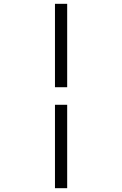

<svg xmlns="http://www.w3.org/2000/svg" viewBox="-20 -843 640 1006"><path d="M268 -386V-823H332V-386ZM268 143V-294H332V143Z"/></svg>

Font: Iosevka Curly Slab LtEx
Style: Regular
Weight: 300
Width: 7
Monospace: yes
Designer: Belleve Invis
Foundry: Belleve Invis
Version: Version 11.1.0; ttfautohint (v1.8.3)